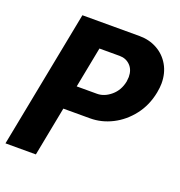

<svg xmlns="http://www.w3.org/2000/svg" viewBox="-130 -785 834 890"><g transform="rotate(20 286.5 -340.0)"><path d="M126 -680H408Q456 -680 495 -658.5Q534 -637 556.5 -598Q579 -559 579 -508Q579 -489 574 -462Q561 -395 522.5 -345.5Q484 -296 431.5 -269.5Q379 -243 323 -243H191L144 0H-6ZM314 -361Q350 -361 382.5 -388.5Q415 -416 424 -462Q426 -478 426 -484Q426 -520 405 -541Q384 -562 353 -562H253L214 -361Z"/></g></svg>

Font: Teachers
Style: Bold Italic
Weight: 700
Designer: Alfredo Marco Pradil & Chank Diesel
Version: Version 0.009